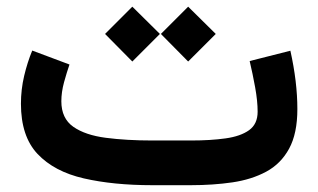

<svg xmlns="http://www.w3.org/2000/svg" viewBox="-20 -544 935 564"><path d="M540.5 0H427.2Q313 0 226.1 -20Q139.2 -40 90.3 -91.8Q41.5 -143.6 41.5 -239.3Q41.5 -281.2 51 -321.3Q60.5 -361.3 74.7 -395.5L184.1 -354.5Q176.3 -332 168.2 -302.7Q160.2 -273.4 160.2 -246.6Q160.2 -196.3 195.3 -171.6Q230.5 -147 291 -139.2Q351.6 -131.3 427.2 -131.3H541.5Q598.6 -131.3 642.6 -137.5Q686.5 -143.6 711.7 -161.6Q736.8 -179.7 736.8 -215.8Q736.8 -247.1 729.5 -287.4Q722.2 -327.6 713.4 -364.7L833 -395Q853.5 -303.2 853.5 -223.6Q853.5 -151.9 829.3 -107.4Q805.2 -63 762.2 -39.8Q719.2 -16.6 662.6 -8.3Q606 0 540.5 0ZM532.7 -524.4 613.8 -444.3 532.7 -363.3 452.6 -444.3ZM368.7 -524.4 449.7 -444.3 368.7 -363.3 288.6 -444.3Z"/></svg>

Font: Vazirmatn FD NL
Style: Bold
Weight: 700
Designer: Saber Rastikerdar
Foundry: Saber Rastikerdar
Version: Version 33.003